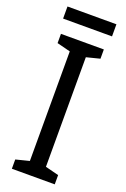

<svg xmlns="http://www.w3.org/2000/svg" viewBox="-162 -904 625 955"><g transform="rotate(20 150.0 -426.5)"><path d="M263 0H36V-49L107 -67V-647L36 -665V-714H263V-665L192 -647V-67L263 -49ZM279 -853V-789H20V-853Z"/></g></svg>

Font: Noto Sans Hebrew Condensed
Style: Regular
Weight: 400
Width: 3
Designer: Monotype Design Team
Foundry: Monotype Imaging Inc.
Version: Version 2.004; ttfautohint (v1.8.4.7-5d5b)